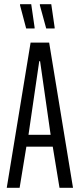

<svg xmlns="http://www.w3.org/2000/svg" viewBox="-20 -890 379 910"><path d="M12 0 125 -688H213L326 0H262L230 -195H105L73 0ZM115 -251H220L170 -600H166ZM144 -755H104L75 -865V-870H128L144 -760ZM239 -755H199L169 -865V-870H223L239 -760Z"/></svg>

Font: Saira Ultra Condensed
Style: Regular
Weight: 400
Width: 1
Designer: Hector Gatti with collaboration of the Omnibus-Type team
Foundry: Omnibus-Type
Version: Version 1.001; ttfautohint (v1.8)